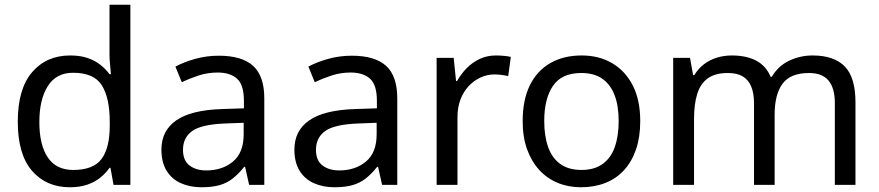

<svg xmlns="http://www.w3.org/2000/svg" viewBox="-20 -780 3710 810"><path d="M275 10Q175 10 115 -59.5Q55 -129 55 -267Q55 -405 115.5 -475.5Q176 -546 276 -546Q318 -546 349 -535.5Q380 -525 403 -507Q426 -489 442 -467H448Q447 -480 444.5 -505.5Q442 -531 442 -546V-760H530V0H459L446 -72H442Q426 -49 403 -30.5Q380 -12 348.5 -1Q317 10 275 10ZM289 -63Q374 -63 408.5 -109.5Q443 -156 443 -250V-266Q443 -366 410 -419.5Q377 -473 288 -473Q217 -473 181.5 -416.5Q146 -360 146 -265Q146 -169 181.5 -116Q217 -63 289 -63Z M903 -545Q1001 -545 1048 -502Q1095 -459 1095 -365V0H1031L1014 -76H1010Q987 -47 962.5 -27.5Q938 -8 906.5 1Q875 10 830 10Q782 10 743.5 -7Q705 -24 683 -59.5Q661 -95 661 -149Q661 -229 724 -272.5Q787 -316 918 -320L1009 -323V-355Q1009 -422 980 -448Q951 -474 898 -474Q856 -474 818 -461.5Q780 -449 747 -433L720 -499Q755 -518 803 -531.5Q851 -545 903 -545ZM929 -259Q829 -255 790.5 -227Q752 -199 752 -148Q752 -103 779.5 -82Q807 -61 850 -61Q918 -61 963 -98.5Q1008 -136 1008 -214V-262Z M1464 -545Q1562 -545 1609 -502Q1656 -459 1656 -365V0H1592L1575 -76H1571Q1548 -47 1523.5 -27.5Q1499 -8 1467.5 1Q1436 10 1391 10Q1343 10 1304.5 -7Q1266 -24 1244 -59.5Q1222 -95 1222 -149Q1222 -229 1285 -272.5Q1348 -316 1479 -320L1570 -323V-355Q1570 -422 1541 -448Q1512 -474 1459 -474Q1417 -474 1379 -461.5Q1341 -449 1308 -433L1281 -499Q1316 -518 1364 -531.5Q1412 -545 1464 -545ZM1490 -259Q1390 -255 1351.5 -227Q1313 -199 1313 -148Q1313 -103 1340.5 -82Q1368 -61 1411 -61Q1479 -61 1524 -98.5Q1569 -136 1569 -214V-262Z M2072 -546Q2087 -546 2104.5 -544.5Q2122 -543 2135 -540L2124 -459Q2111 -462 2095.5 -464Q2080 -466 2066 -466Q2035 -466 2007 -453Q1979 -440 1957 -416.5Q1935 -393 1922.5 -360Q1910 -327 1910 -286V0H1822V-536H1894L1904 -438H1908Q1925 -468 1949 -492.5Q1973 -517 2004 -531.5Q2035 -546 2072 -546Z M2681 -269Q2681 -202 2663.5 -150.5Q2646 -99 2613.5 -63Q2581 -27 2534.5 -8.5Q2488 10 2431 10Q2378 10 2333 -8.5Q2288 -27 2255 -63Q2222 -99 2203.5 -150.5Q2185 -202 2185 -269Q2185 -358 2215 -419.5Q2245 -481 2301 -513.5Q2357 -546 2434 -546Q2507 -546 2562.5 -513.5Q2618 -481 2649.5 -419.5Q2681 -358 2681 -269ZM2276 -269Q2276 -206 2292.5 -159.5Q2309 -113 2344 -88Q2379 -63 2433 -63Q2487 -63 2522 -88Q2557 -113 2573.5 -159.5Q2590 -206 2590 -269Q2590 -333 2573 -378Q2556 -423 2521.5 -447.5Q2487 -472 2432 -472Q2350 -472 2313 -418Q2276 -364 2276 -269Z M3408 -546Q3499 -546 3544 -499.5Q3589 -453 3589 -349V0H3502V-345Q3502 -408 3475.5 -440Q3449 -472 3393 -472Q3315 -472 3281.5 -427Q3248 -382 3248 -296V0H3161V-345Q3161 -387 3149 -415.5Q3137 -444 3113 -458Q3089 -472 3051 -472Q2997 -472 2966 -449.5Q2935 -427 2921.5 -384Q2908 -341 2908 -278V0H2820V-536H2891L2904 -463H2909Q2926 -491 2950.5 -509.5Q2975 -528 3005 -537Q3035 -546 3067 -546Q3129 -546 3170.5 -524Q3212 -502 3231 -456H3236Q3263 -502 3309.5 -524Q3356 -546 3408 -546Z"/></svg>

Font: ukorean85
Style: Book
Weight: 400
Designer: Jelle Bosma - Monotype Design Team
Foundry: Monotype Imaging Inc.
Version: Version 2.003